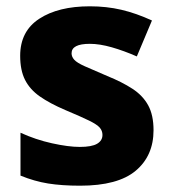

<svg xmlns="http://www.w3.org/2000/svg" viewBox="-20 -672 546 609"><path d="M467 -259Q467 -178 410.5 -130.5Q354 -83 234 -83Q176 -83 132.5 -90Q89 -97 45 -115V-251Q93 -229 145 -217.5Q197 -206 233 -206Q271 -206 288 -216Q305 -226 305 -244Q305 -257 296.5 -267Q288 -277 262.5 -289.5Q237 -302 187 -323Q138 -344 106.5 -366Q75 -388 59.5 -418.5Q44 -449 44 -495Q44 -573 104.5 -612.5Q165 -652 265 -652Q318 -652 365 -641Q412 -630 462 -607L414 -493Q373 -511 334.5 -522Q296 -533 265 -533Q207 -533 207 -503Q207 -492 215.5 -482.5Q224 -473 248.5 -462Q273 -451 320 -431Q367 -412 400 -390.5Q433 -369 450 -338Q467 -307 467 -259Z"/></svg>

Font: Noto Sans Kannada UI ExtraBold
Style: Regular
Weight: 800
Designer: Jelle Bosma - Monotype Design Team
Foundry: Monotype Imaging Inc.
Version: Version 2.005; ttfautohint (v1.8.4.7-5d5b)